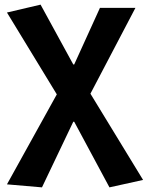

<svg xmlns="http://www.w3.org/2000/svg" viewBox="-20 -594 637 828"><path d="M10 201 225 -187 10 -540 155 -574 296 -316H300L411 -560H564L370 -190L597 182L452 214L300 -69H296L161 214Z"/></svg>

Font: SpoqaHanSans-Bold
Style: Regular
Weight: 700
Designer: [Spoqa Han Sans] Dong-huui Kim \uAE40 \uB3D9 \uD718   [Noto Sans] Ryoko NISHIZUKA \u897F \u585A \u6DBC \u5B50  (kana & i
Foundry: Spoqa (http://www.spoqa-han-sans.com)
Version: Version 2.000